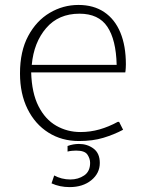

<svg xmlns="http://www.w3.org/2000/svg" viewBox="-20 -558 588 773"><path d="M297.9 9.8Q228.5 9.8 174.8 -24.2Q121.1 -58.1 90.8 -119.4Q60.5 -180.7 60.5 -262.2Q60.5 -351.6 93.5 -413.1Q126.5 -474.6 180.2 -506.3Q233.9 -538.1 295.9 -538.1Q356.9 -538.1 399.7 -509.3Q442.4 -480.5 464.6 -427Q486.8 -373.5 486.8 -298.8Q486.8 -291 486.3 -284.4Q485.8 -277.8 485.4 -273.2Q484.9 -268.6 484.4 -266.6H105.5Q107.9 -183.6 135 -130.4Q162.1 -77.1 206.5 -51.8Q251 -26.4 303.7 -26.4Q343.3 -26.4 380.4 -36.9Q417.5 -47.4 454.1 -67.4H459.5L475.6 -35.6Q439 -16.1 396.2 -3.2Q353.5 9.8 297.9 9.8ZM107.9 -296.9H449.7Q447.3 -397.9 412.1 -450.4Q377 -502.9 299.8 -502.9Q215.8 -502.9 166 -445.1Q116.2 -387.2 107.9 -296.9ZM260.3 195.3Q220.7 195.3 187.5 180.2L198.2 148.4Q212.4 156.2 229 160.4Q245.6 164.6 263.2 164.6Q294.9 164.6 318.8 148.4Q342.8 132.3 342.8 97.7Q342.8 80.6 332 64.5Q321.3 48.3 286.6 48.3Q278.8 48.3 270.3 49.1Q261.7 49.8 252 52.2V29.8Q274.4 21.5 297.9 21.5Q331.5 21.5 356.7 40.3Q381.8 59.1 381.8 98.1Q381.8 139.6 347.7 167.5Q313.5 195.3 260.3 195.3Z"/></svg>

Font: Comme Thin
Style: Regular
Weight: 250
Version: Version 1.000;gftools[0.9.27]